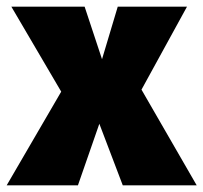

<svg xmlns="http://www.w3.org/2000/svg" viewBox="-40 -554 608 574"><path d="M548 0H327L257 -184L193 0H-20L143 -280L-6 -534H213L265 -377L312 -534H519L383 -286Z"/></svg>

Font: Trujillo Black
Style: Regular
Weight: 900
Designer: Fira Sans original fonts by bBox Type GmbH, Carrois Corporate GbR, & Edenspiekermann AG / Changes by Cristiano Sobral
Foundry: Fira Sans original fonts by bBox Type GmbH, Carrois Corporate GbR, & Edenspiekermann AG / Changes by Cristiano Sobral
Version: Version 4.301;July 28, 2020;FontCreator 13.0.0.2655 64-bit